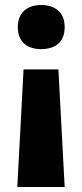

<svg xmlns="http://www.w3.org/2000/svg" viewBox="-20 -640 328 766"><path d="M238 -532C238 -594 196 -620 144 -620C94 -620 51 -594 51 -532C51 -468 94 -444 144 -444C196 -444 238 -468 238 -532ZM74 -363 49 106H238L213 -363Z"/></svg>

Font: Noto Sans Malayalam UI ExtraBold
Style: Regular
Weight: 800
Designer: Jelle Bosma - Monotype Design Team
Foundry: Monotype Imaging Inc.
Version: Version 2.104